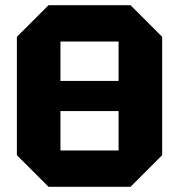

<svg xmlns="http://www.w3.org/2000/svg" viewBox="-20 -720 690 740"><path d="M45 -122V-578L167 -700H483L605 -578V-122L483 0H167ZM213 -560V-408H437V-560ZM213 -140H437V-292H213Z"/></svg>

Font: Tektur
Style: Bold
Weight: 700
Designer: Adam Jagosz
Foundry: Adam Jagosz
Version: Version 1.005;gftools[0.9.30]